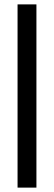

<svg xmlns="http://www.w3.org/2000/svg" viewBox="-20 -710 246 875"><path d="M146 145H60V-690H146Z"/></svg>

Font: Trochut
Style: Regular
Weight: 400
Designer: Andreu Balius
Foundry: Andreu Balius
Version: Version 1.001